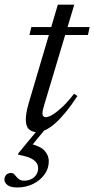

<svg xmlns="http://www.w3.org/2000/svg" viewBox="-64 -574 416 848"><path d="M66 -419.5 74.5 -454.5H332L324.5 -419.5ZM131 -109.5Q128.5 -100.5 126.8 -93.8Q125 -87 124.2 -82Q123.5 -77 123.5 -73Q123.5 -64.5 127.5 -60.5Q131.5 -56.5 138.5 -56.5Q149.5 -56.5 168 -67.5Q186.5 -78.5 211 -101.2Q235.5 -124 263 -160L278 -150Q251 -108.5 226.2 -78.5Q201.5 -48.5 179.2 -29Q157 -9.5 137 0Q117 9.5 99 9.5Q77.5 9.5 63.8 -3.2Q50 -16 50 -46.5Q50 -59 52.8 -76.5Q55.5 -94 64 -122.5L191.5 -553.5H264ZM12.5 254Q-18.5 254 -31.5 243Q-44.5 232 -44.5 219Q-44.5 207 -36.8 198.5Q-29 190 -15 190Q-5 190 1.5 198.5Q8 207 17.2 215.5Q26.5 224 43 224Q70 224 87.2 208.2Q104.5 192.5 104.5 168Q104.5 147.5 85 132.8Q65.5 118 15.5 109L17.5 102.5L117.5 -19H148.5L51.5 99L66.5 60Q116.5 72 134 92.8Q151.5 113.5 151.5 138.5Q151.5 170 132.8 196.2Q114 222.5 82.5 238.2Q51 254 12.5 254Z"/></svg>

Font: Newsreader 36pt
Style: Italic
Weight: 400
Italic angle: -17°
Designer: Hugues Gentile
Foundry: Production Type
Version: Version 1.003